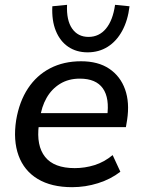

<svg xmlns="http://www.w3.org/2000/svg" viewBox="-20 -767 586 796"><path d="M279 9Q193 9 136.5 -25Q80 -59 57 -122Q34 -185 47 -269Q60 -346 96 -400.5Q132 -455 188 -484Q244 -513 316 -513Q387 -513 433 -482Q479 -451 498.5 -396.5Q518 -342 507 -270L502 -240H123L132 -298H442L424 -283Q435 -360 406.5 -400.5Q378 -441 311 -441Q264 -441 229 -419.5Q194 -398 173 -361Q152 -324 146 -277L141 -249Q130 -163 167 -116.5Q204 -70 290 -70Q332 -70 372 -82.5Q412 -95 447 -124L479 -55Q439 -24 386.5 -7.5Q334 9 279 9ZM343 -550Q297 -550 263 -573Q229 -596 211.5 -639Q194 -682 197 -741L258 -747Q255 -683 279 -648.5Q303 -614 347 -614Q391 -614 419.5 -648.5Q448 -683 457 -747L517 -741Q510 -682 486.5 -639Q463 -596 426.5 -573Q390 -550 343 -550Z"/></svg>

Font: Mulish ExtraLight SemiBold
Style: Italic
Weight: 600
Italic angle: -9°
Version: Version 3.603